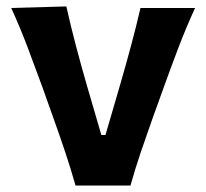

<svg xmlns="http://www.w3.org/2000/svg" viewBox="-20 -572 635 592"><path d="M212.9 0Q198.2 -51.8 180.7 -104.2Q163.1 -156.7 145 -207L110.4 -304.2Q88.4 -364.7 65.2 -426Q42 -487.3 14.6 -547.4L184.6 -552.2Q198.2 -491.2 214.1 -430.9Q230 -370.6 247.6 -309.6L292.5 -155.8H305.2L350.1 -309.6Q368.2 -372.1 384 -430.9Q399.9 -489.7 413.1 -547.4H581.5Q553.7 -486.8 530.3 -425.3Q506.8 -363.8 484.9 -302.7L449.7 -205.1Q431.2 -153.3 414.1 -102.8Q397 -52.2 382.3 0Z"/></svg>

Font: Pinar DS4-SemiBold
Style: Regular
Weight: 600
Designer: Amin Abedi
Version: Version 2.000